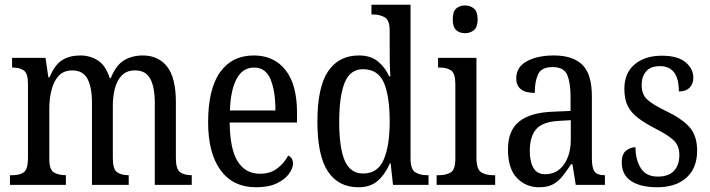

<svg xmlns="http://www.w3.org/2000/svg" viewBox="-20 -780 2996 810"><path d="M22 0V-41H35Q63 -41 80.5 -53.5Q98 -66 98 -113V-426Q98 -471 80 -483Q62 -495 33 -495H31V-536H172L184 -454H189Q211 -507 242.5 -526.5Q274 -546 319 -546Q360 -546 393 -525Q426 -504 443 -450H447Q470 -506 504 -526Q538 -546 582 -546Q648 -546 685 -499Q722 -452 722 -349V-113Q722 -66 740 -53.5Q758 -41 787 -41H789V0H633V-346Q633 -412 614 -447.5Q595 -483 550 -483Q515 -483 494.5 -462.5Q474 -442 465 -408Q456 -374 456 -334V-113Q456 -66 474 -53.5Q492 -41 520 -41H523V0H368V-346Q368 -412 349 -447.5Q330 -483 285 -483Q249 -483 228 -460.5Q207 -438 197.5 -401Q188 -364 188 -321V-108Q188 -64 207.5 -52.5Q227 -41 256 -41H258V0Z M1060 10Q963 10 910.5 -62Q858 -134 858 -264Q858 -405 908.5 -475.5Q959 -546 1051 -546Q1136 -546 1184.5 -484.5Q1233 -423 1233 -305V-263H949Q950 -152 982.5 -99.5Q1015 -47 1077 -47Q1121 -47 1150.5 -70Q1180 -93 1196 -124Q1204 -120 1210 -112Q1216 -104 1216 -90Q1216 -70 1199 -46.5Q1182 -23 1147.5 -6.5Q1113 10 1060 10ZM1142 -314Q1142 -395 1121.5 -445Q1101 -495 1052 -495Q1004 -495 978.5 -448Q953 -401 950 -314Z M1492 10Q1408 10 1363.5 -56.5Q1319 -123 1319 -267Q1319 -412 1364 -479Q1409 -546 1494 -546Q1543 -546 1573.5 -521.5Q1604 -497 1622 -458H1627Q1625 -482 1624.5 -510Q1624 -538 1624 -565V-650Q1624 -695 1603 -707Q1582 -719 1554 -719H1547V-760H1712V-111Q1712 -66 1731.5 -53.5Q1751 -41 1780 -41H1788V0H1638L1628 -91H1625Q1605 -45 1574 -17.5Q1543 10 1492 10ZM1512 -48Q1573 -48 1598.5 -106Q1624 -164 1624 -267Q1624 -374 1599.5 -431Q1575 -488 1511 -488Q1457 -488 1434 -431Q1411 -374 1411 -266Q1411 -156 1434.5 -102Q1458 -48 1512 -48Z M1942 -640Q1919 -640 1904.5 -653Q1890 -666 1890 -698Q1890 -731 1904.5 -744Q1919 -757 1942 -757Q1964 -757 1979.5 -744Q1995 -731 1995 -698Q1995 -666 1979.5 -653Q1964 -640 1942 -640ZM1822 0V-41H1833Q1863 -41 1882 -53Q1901 -65 1901 -110V-425Q1901 -470 1883.5 -482.5Q1866 -495 1836 -495H1828V-536H1990V-115Q1990 -67 2009 -54Q2028 -41 2059 -41H2069V0Z M2254 10Q2199 10 2161 -29Q2123 -68 2123 -150Q2123 -230 2171 -268Q2219 -306 2317 -309L2387 -312V-373Q2387 -429 2373.5 -463Q2360 -497 2311 -497Q2264 -497 2250 -466.5Q2236 -436 2236 -388Q2158 -388 2158 -450Q2158 -497 2202.5 -521.5Q2247 -546 2317 -546Q2396 -546 2436.5 -507Q2477 -468 2477 -372V-113Q2477 -71 2488.5 -56Q2500 -41 2529 -41H2532V0H2409L2395 -87H2389Q2371 -59 2353.5 -37Q2336 -15 2313 -2.5Q2290 10 2254 10ZM2280 -45Q2330 -45 2359 -86Q2388 -127 2388 -191V-273L2337 -270Q2268 -266 2241.5 -234.5Q2215 -203 2215 -144Q2215 -98 2230.5 -71.5Q2246 -45 2280 -45Z M2752 10Q2683 10 2643 -16Q2603 -42 2603 -95Q2603 -131 2622 -145Q2641 -159 2661 -159Q2661 -106 2683.5 -70.5Q2706 -35 2755 -35Q2801 -35 2823.5 -59.5Q2846 -84 2846 -126Q2846 -163 2825 -185Q2804 -207 2748 -236Q2701 -260 2671.5 -282.5Q2642 -305 2628 -333.5Q2614 -362 2614 -405Q2614 -472 2657.5 -508.5Q2701 -545 2772 -545Q2839 -545 2872 -517.5Q2905 -490 2905 -452Q2905 -426 2889 -410Q2873 -394 2844 -394Q2844 -501 2764 -501Q2725 -501 2706 -479Q2687 -457 2687 -422Q2687 -381 2711 -359.5Q2735 -338 2791 -311Q2858 -279 2889.5 -243Q2921 -207 2921 -144Q2921 -71 2876 -30.5Q2831 10 2752 10Z"/></svg>

Font: Noto Serif Armenian Condensed
Style: Regular
Weight: 400
Width: 3
Designer: Monotype Design Team
Foundry: Monotype Imaging Inc.
Version: Version 2.008; ttfautohint (v1.8.4.7-5d5b)